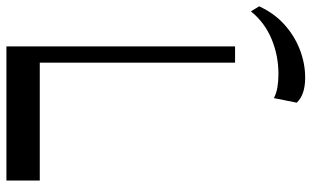

<svg xmlns="http://www.w3.org/2000/svg" viewBox="-250 -784 994 613"><g transform="rotate(90 247.5 -477.0)"><path d="M88.6 0V-730H140.6V0ZM118.7 0V-106.5H516.9V0ZM-23.2 -780.6 -39.3 -806.9Q-17.6 -854.5 18.5 -887.1Q54.6 -919.8 99.2 -936.9Q143.7 -954.1 190 -953.8Q243.6 -953.4 268.3 -926.9L253.7 -854Q238.5 -861.9 219.2 -865.2Q199.9 -868.5 176.4 -868.5Q117.9 -868.5 65 -846.5Q12.1 -824.5 -23.2 -780.6Z"/></g></svg>

Font: Savate ExtraLight
Style: Regular
Weight: 200
Designer: Max Esnée
Foundry: Plomb Type
Version: Version 2.000